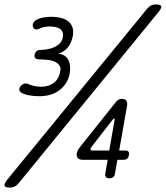

<svg xmlns="http://www.w3.org/2000/svg" viewBox="-91 -800 751 870"><path d="M-46 50Q-68 50 -70.5 41.5Q-73 33 -58 14L577 -762Q586 -772 595 -776Q604 -780 615 -780Q637 -780 639.5 -771.5Q642 -763 626 -744L-8 32Q-17 42 -26 46Q-35 50 -46 50ZM7 -379Q-1 -383 -3 -391.5Q-5 -400 2 -409Q7 -416 16 -420Q25 -424 35 -420Q48 -414 64 -410.5Q80 -407 96 -407Q129 -407 152.5 -424.5Q176 -442 182 -477Q186 -495 176.5 -506Q167 -517 152.5 -522.5Q138 -528 119.5 -529.5Q101 -531 86 -531Q76 -531 70 -535.5Q64 -540 66 -553Q69 -564 76 -569Q83 -574 96 -574Q109 -574 125 -577Q141 -580 155.5 -586.5Q170 -593 180.5 -604Q191 -615 194 -632Q196 -647 191.5 -656.5Q187 -666 178 -671Q169 -676 157.5 -678Q146 -680 135 -680Q122 -680 109.5 -677.5Q97 -675 85 -669Q75 -665 68 -667.5Q61 -670 58 -679Q56 -688 59.5 -696Q63 -704 73 -709Q86 -717 104.5 -720.5Q123 -724 143 -724Q164 -724 183 -719.5Q202 -715 216 -705Q230 -695 236.5 -678.5Q243 -662 239 -637Q236 -623 231 -610Q226 -597 217.5 -586.5Q209 -576 197.5 -568Q186 -560 171 -557Q205 -554 218 -529.5Q231 -505 225 -468Q217 -422 180.5 -393Q144 -364 87 -364Q66 -364 44.5 -367.5Q23 -371 7 -379ZM404 -118 428 -255Q429 -260 428.5 -261.5Q428 -263 427 -263Q426 -263 424 -262Q422 -261 419 -257L324 -135Q322 -132 320.5 -129.5Q319 -127 319 -125Q318 -122 321 -120Q324 -118 330 -118ZM386 -14 397 -76H284Q268 -76 261.5 -84Q255 -92 257 -107Q259 -113 261 -118Q263 -123 267 -128L435 -339Q440 -345 446.5 -348.5Q453 -352 461 -352Q475 -352 481 -344.5Q487 -337 485 -322L449 -118H476Q487 -118 491 -113Q495 -108 493 -98Q492 -87 485.5 -81.5Q479 -76 469 -76H441L430 -14Q429 -3 422 2.5Q415 8 405 8Q394 8 389 2.5Q384 -3 386 -14Z"/></svg>

Font: Maple Mono NL ExtraLight
Style: Italic
Weight: 275
Italic angle: -10°
Monospace: yes
Designer: subframe7536
Version: Version 7.000